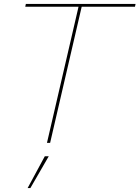

<svg xmlns="http://www.w3.org/2000/svg" viewBox="-20 -724 707 973"><path d="M667 -704 664 -690H394L234 0H218L378 -690H108L111 -704ZM227 68 134 229H120L207 68Z"/></svg>

Font: Prodigy Sans Thin
Style: Italic
Weight: 100
Italic angle: -13°
Designer: Wei Huang
Foundry: Wei Huang
Version: Version 1.003; ttfautohint (v1.8.3)